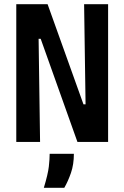

<svg xmlns="http://www.w3.org/2000/svg" viewBox="-20 -680 596 920"><path d="M58 0V-660H208L380 -180H390L383 -660H498V0H351L175 -494H165L172 0ZM190 220Q210 154 214 118Q218 82 218 57H334Q334 108 320 148.5Q306 189 288 220Z"/></svg>

Font: Bricolage Grotesque Condensed SemiBold
Style: Regular
Weight: 600
Width: 3
Designer: Mathieu Triay
Foundry: Atelier Triay
Version: Version 1.000;gftools[0.9.30]